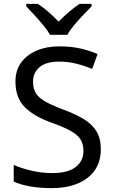

<svg xmlns="http://www.w3.org/2000/svg" viewBox="-20 -964 589 994"><path d="M502 -191Q502 -96 433 -43Q364 10 247 10Q187 10 136 1Q85 -8 51 -24V-110Q87 -94 140.5 -81Q194 -68 251 -68Q331 -68 371.5 -99Q412 -130 412 -183Q412 -218 397 -242Q382 -266 345.5 -286.5Q309 -307 244 -330Q153 -363 106.5 -411Q60 -459 60 -542Q60 -599 89 -639.5Q118 -680 169.5 -702Q221 -724 288 -724Q347 -724 396 -713Q445 -702 485 -684L457 -607Q420 -623 376.5 -634Q333 -645 286 -645Q219 -645 185 -616.5Q151 -588 151 -541Q151 -505 166 -481Q181 -457 215 -438Q249 -419 307 -397Q370 -374 413.5 -347.5Q457 -321 479.5 -284Q502 -247 502 -191ZM239 -784Q226 -807 204 -833.5Q182 -860 158 -886Q134 -912 116 -931V-944H176Q202 -927 230 -903Q258 -879 283 -852Q310 -879 338 -903Q366 -927 392 -944H454V-931Q435 -912 410.5 -886Q386 -860 363.5 -833.5Q341 -807 329 -784Z"/></svg>

Font: Noto Sans
Style: Regular
Weight: 400
Designer: Monotype Design Team
Foundry: Monotype Imaging Inc.
Version: Version 2.007